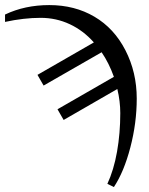

<svg xmlns="http://www.w3.org/2000/svg" viewBox="-20 -527 594 763"><path d="M353 -358.4Q311 -405.8 257.1 -430.9Q203.1 -456.1 141.6 -456.1Q74.7 -456.1 0 -439.9V-469.2Q78.6 -506.8 175.8 -506.8Q276.9 -506.8 355.2 -460.7Q433.6 -414.6 478.5 -327.1Q523.4 -239.7 523.4 -135.3Q523.4 -38.1 498 58.8Q472.7 155.8 432.6 216.3L406.7 203.6Q432.1 148.9 445.1 75.9Q458 2.9 458 -77.6Q458 -124 446.3 -173.3L232.9 -50.3L208.5 -92.8L432.6 -221.7Q413.1 -276.4 383.8 -319.3L153.3 -187L128.9 -229.5Z"/></svg>

Font: Tinos
Style: Regular
Weight: 400
Designer: Steve Matteson
Foundry: Monotype Imaging Inc.
Version: Version 1.23